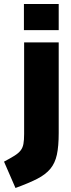

<svg xmlns="http://www.w3.org/2000/svg" viewBox="-76 -714 355 955"><path d="M1 221 -56 90Q-24 73 -4 60.5Q16 48 26.5 34.5Q37 21 40.5 2Q44 -17 44 -48V-503H216V-52Q216 13 207 55Q198 97 174.5 125.5Q151 154 109 175.5Q67 197 1 221ZM43 -564V-694H216V-564Z"/></svg>

Font: Cairo Play Black
Style: Regular
Weight: 900
Version: Version 3.119